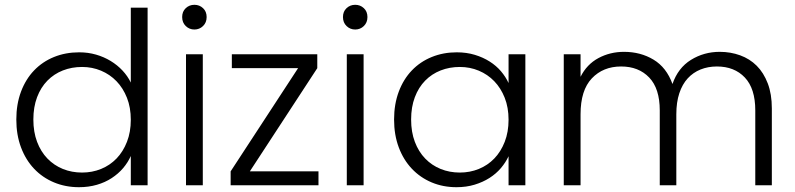

<svg xmlns="http://www.w3.org/2000/svg" viewBox="-20 -772 3311 800"><path d="M48 -274Q48 -338 67.5 -390Q87 -442 122 -478.5Q157 -515 205 -534.5Q253 -554 310 -554Q347 -554 380 -544.5Q413 -535 441 -518Q469 -501 490.5 -478Q512 -455 525 -428V-740H595V0H525V-122Q513 -95 493 -71.5Q473 -48 445.5 -30Q418 -12 383.5 -2Q349 8 309 8Q253 8 205 -12Q157 -32 122 -69Q87 -106 67.5 -158Q48 -210 48 -274ZM525 -273Q525 -324 509 -364.5Q493 -405 465.5 -433.5Q438 -462 401 -477.5Q364 -493 322 -493Q279 -493 242 -478.5Q205 -464 177.5 -436Q150 -408 134.5 -367Q119 -326 119 -274Q119 -222 134.5 -181Q150 -140 177.5 -111.5Q205 -83 242 -68Q279 -53 322 -53Q364 -53 401 -68Q438 -83 465.5 -111.5Q493 -140 509 -181Q525 -222 525 -273Z M755 -546H825V0H755ZM790 -649Q769 -649 754 -663.5Q739 -678 739 -701Q739 -724 754 -738Q769 -752 790 -752Q811 -752 826 -738Q841 -724 841 -701Q841 -678 826 -663.5Q811 -649 790 -649Z M1302 -488 1021 -58H1307V0H941V-58L1222 -488H946V-546H1302Z M1425 -546H1495V0H1425ZM1460 -649Q1439 -649 1424 -663.5Q1409 -678 1409 -701Q1409 -724 1424 -738Q1439 -752 1460 -752Q1481 -752 1496 -738Q1511 -724 1511 -701Q1511 -678 1496 -663.5Q1481 -649 1460 -649Z M1622 -274Q1622 -338 1641.5 -390Q1661 -442 1696 -478.5Q1731 -515 1779 -534.5Q1827 -554 1883 -554Q1924 -554 1958.5 -543.5Q1993 -533 2020.5 -515.5Q2048 -498 2067.5 -475Q2087 -452 2099 -426V-546H2169V0H2099V-121Q2087 -95 2067 -71.5Q2047 -48 2019.5 -30.5Q1992 -13 1957.5 -2.5Q1923 8 1882 8Q1826 8 1778.5 -12Q1731 -32 1696 -69Q1661 -106 1641.5 -158Q1622 -210 1622 -274ZM2099 -273Q2099 -324 2083 -364.5Q2067 -405 2039.5 -433.5Q2012 -462 1975 -477.5Q1938 -493 1896 -493Q1853 -493 1816 -478.5Q1779 -464 1751.5 -436Q1724 -408 1708.5 -367Q1693 -326 1693 -274Q1693 -222 1708.5 -181Q1724 -140 1751.5 -111.5Q1779 -83 1816 -68Q1853 -53 1896 -53Q1938 -53 1975 -68Q2012 -83 2039.5 -111.5Q2067 -140 2083 -181Q2099 -222 2099 -273Z M3127 -312Q3127 -403 3083.5 -449Q3040 -495 2967 -495Q2930 -495 2899 -482.5Q2868 -470 2845.5 -445.5Q2823 -421 2810.5 -383.5Q2798 -346 2798 -296V0H2729V-312Q2729 -403 2685 -449Q2641 -495 2568 -495Q2493 -495 2446 -445.5Q2399 -396 2399 -296V0H2329V-546H2399V-452Q2425 -504 2473.5 -530Q2522 -556 2580 -556Q2649 -556 2703 -523.5Q2757 -491 2782 -422Q2805 -489 2859 -522.5Q2913 -556 2979 -556Q3024 -556 3064 -541.5Q3104 -527 3133 -498Q3162 -469 3179 -424.5Q3196 -380 3196 -320V0H3127Z"/></svg>

Font: SVN-Poppins Light
Style: Regular
Weight: 300
Designer: Ninad Kale (Devanagari), Jonny Pinhorn (Latin)
Foundry: Indian Type Foundry
Version: Version 3.002 2017; ttfautohint (v1.8.3)